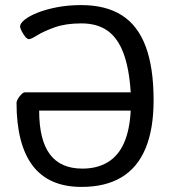

<svg xmlns="http://www.w3.org/2000/svg" viewBox="-20 -726 712 755"><path d="M301 9Q236 9 188 -12Q140 -33 108.5 -74.5Q77 -116 61 -178Q45 -240 45 -322Q45 -328 50.5 -337.5Q56 -347 64 -355Q72 -363 78 -363H494Q488 -457 465.5 -517Q443 -577 402.5 -605.5Q362 -634 300 -634Q238 -634 195 -618.5Q152 -603 127 -587.5Q102 -572 94 -572Q87 -572 79 -582Q71 -592 65 -604Q59 -616 59 -622Q59 -634 77 -648.5Q95 -663 127.5 -676Q160 -689 204 -697.5Q248 -706 299 -706Q396 -706 459 -666Q522 -626 553 -543Q584 -460 584 -332Q584 -219 552.5 -143Q521 -67 458 -29Q395 9 301 9ZM304 -63Q362 -63 403.5 -88Q445 -113 467.5 -163.5Q490 -214 494 -291H134Q134 -176 176 -119.5Q218 -63 304 -63Z"/></svg>

Font: Asap VF Beta
Style: Regular
Weight: 400
Designer: Pablo Cosgaya
Foundry: Pablo Cosgaya
Version: Version 1.007